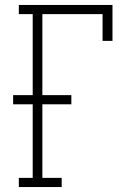

<svg xmlns="http://www.w3.org/2000/svg" viewBox="-20 -755 540 775"><path d="M56 0V-37H112V-334H33V-371H112V-698H56V-735H434V-590H394V-698H151V-371H268V-334H151V-37H229V0Z"/></svg>

Font: Iosevka Curly Slab Extralight
Style: Regular
Weight: 200
Monospace: yes
Designer: Belleve Invis
Foundry: Belleve Invis
Version: Version 22.1.2; ttfautohint (v1.8.4)